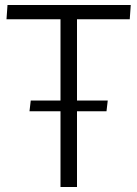

<svg xmlns="http://www.w3.org/2000/svg" viewBox="-20 -748 549 768"><path d="M98 -303 103 -346H222V-671H6L10 -728H503L499 -671H288V-346H411L406 -303H288V0H222V-303Z"/></svg>

Font: Murecho Light
Style: Regular
Weight: 300
Designer: Neil Summerour
Foundry: Positype
Version: Version 1.010; ttfautohint (v1.8.3)